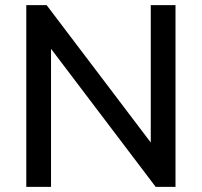

<svg xmlns="http://www.w3.org/2000/svg" viewBox="-20 -725 783 745"><path d="M82 0V-705H161L590 -139H565V-705H661V0H584L155 -566H178V0Z"/></svg>

Font: Nunito Sans 12pt ExtraLight 12pt SemiBold
Style: Regular
Weight: 600
Version: Version 3.101;gftools[0.9.27]